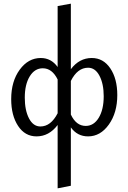

<svg xmlns="http://www.w3.org/2000/svg" viewBox="-20 -737 700 1046"><path d="M480 -421Q543 -421 581 -364.5Q619 -308 619 -219Q619 -123 573 -58.5Q527 6 460 6Q401 6 366 -43V275L294 289V-56Q247 6 179 6Q116 6 78.5 -51Q41 -108 41 -197Q41 -294 87.5 -357.5Q134 -421 202 -421Q259 -421 294 -372V-704L366 -717V-360Q412 -421 480 -421ZM447 -51Q491 -51 518 -95.5Q545 -140 545 -213Q545 -280 522 -324Q499 -368 460 -368Q402 -368 366 -296V-113Q395 -51 447 -51ZM200 -48Q257 -48 294 -120V-304Q264 -365 213 -365Q169 -365 142 -321Q115 -277 115 -205Q115 -136 138 -92Q161 -48 200 -48Z"/></svg>

Font: EauTest Medium
Style: Italic
Weight: 500
Italic angle: -12°
Designer: Christian Thalmann (Catharsis Fonts)
Version: Version 0.001;PS 000.001;hotconv 1.0.88;makeotf.lib2.5.64775